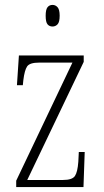

<svg xmlns="http://www.w3.org/2000/svg" viewBox="-20 -762 422 782"><path d="M46 0V-26L275 -507H139Q101 -507 90.5 -491.5Q80 -476 75 -435L73 -415H49L57 -536H321V-510L91 -29H237Q274 -29 285 -45Q296 -61 299 -103L301 -143H325L320 0ZM194 -654Q181 -654 173.5 -663Q166 -672 166 -698Q166 -723 173.5 -732.5Q181 -742 194 -742Q206 -742 214.5 -732.5Q223 -723 223 -698Q223 -672 214.5 -663Q206 -654 194 -654Z"/></svg>

Font: Noto Serif ExtraCondensed ExtraLight
Style: Regular
Weight: 200
Width: 2
Designer: Monotype Design Team
Foundry: Monotype Imaging Inc.
Version: Version 2.015